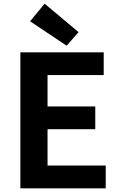

<svg xmlns="http://www.w3.org/2000/svg" viewBox="-20 -1026 655 1046"><path d="M91 0V-741H545V-617H239V-446H499V-322H239V-124H556V0ZM343 -777 144 -910 223 -1006 408 -851Z"/></svg>

Font: Chiron Sans HK TT
Style: Bold
Weight: 700
Designer: Ryoko NISHIZUKA 西塚涼子 (kana, bopomofo & ideographs); Paul D. Hunt (Latin, Greek & Cyrillic); Sandoll Communications 산돌커뮤니
Foundry: Adobe
Version: Version 2.022;hotconv 1.0.109;makeotfexe 2.5.65596